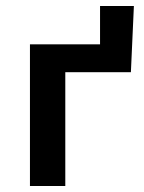

<svg xmlns="http://www.w3.org/2000/svg" viewBox="-20 -621 481 641"><path d="M427 -601 417 -380H198V0H80V-473H314V-601Z"/></svg>

Font: Ysabeau SC
Style: Bold
Weight: 700
Designer: Christian Thalmann (Catharsis Fonts)
Version: Version 0.003